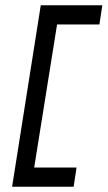

<svg xmlns="http://www.w3.org/2000/svg" viewBox="-20 -640 409 730"><path d="M26 70H260L271 -3H110L197 -547H358L369 -620H135Z"/></svg>

Font: Charger Pro
Style: Obl
Weight: 400
Designer: Jasper
Foundry: Cannot Into Space Fonts
Version: Version 1.09